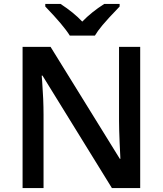

<svg xmlns="http://www.w3.org/2000/svg" viewBox="-20 -951 823 971"><path d="M94.2 0ZM689 0H545.9L194.8 -568.8H190.9L193.4 -537.1Q200.2 -446.3 200.2 -371.1V0H94.2V-713.9H235.8L585.9 -147.9H588.9Q587.9 -159.2 585 -229.7Q582 -300.3 582 -339.8V-713.9H689ZM585 -931.2V-918Q523.4 -854 498.3 -823.7Q473.1 -793.5 460 -771H333Q301.3 -822.3 209 -918V-931.2H286.1Q353.5 -887.2 396 -841.8Q443.4 -890.6 507.3 -931.2Z"/></svg>

Font: Open Sans Semibold
Style: Regular
Weight: 600
Foundry: Ascender Corporation
Version: Version 1.10; ttfautohint (v1.5.65-e2d9)